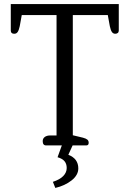

<svg xmlns="http://www.w3.org/2000/svg" viewBox="-20 -715 636 944"><path d="M240 179Q274 168 291 150.5Q308 133 308 111Q308 91 297.5 78Q287 65 263 58L284 0H207Q190 0 190 -21Q190 -34 200 -41.5Q210 -49 227 -49H258V-641H87L77 -586Q73 -567 67 -558Q61 -549 50 -549Q33 -549 33 -565V-695H564V-565Q564 -557 559 -553Q554 -549 547 -549Q536 -549 530 -558Q524 -567 520 -586L510 -641H338V-50L388 -38Q403 -34 409.5 -28.5Q416 -23 416 -13Q416 0 404 0H337L316 46Q365 65 365 113Q365 146 332 172Q299 198 252 209Z"/></svg>

Font: Maitree
Style: Regular
Weight: 400
Designer: CadsonDemak Team
Foundry: CadsonDemak
Version: Version 1.001